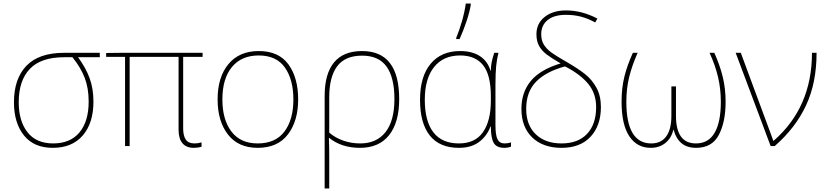

<svg xmlns="http://www.w3.org/2000/svg" viewBox="-20 -827 4679 1087"><path d="M279 10Q172 10 115.5 -60.5Q59 -131 59 -248Q59 -381 129.5 -454.5Q200 -528 343 -528H545V-503H422Q466 -443 487.5 -384Q509 -325 509 -252Q509 -130 448.5 -60Q388 10 279 10ZM281 -15Q378 -15 430 -77.5Q482 -140 482 -252Q482 -328 459.5 -386.5Q437 -445 390 -503H343Q212 -503 149 -437Q86 -371 86 -248Q86 -142 135.5 -78.5Q185 -15 281 -15Z M1121 -21V4Q1101 10 1077 10Q1035 10 1013 -16Q991 -42 991 -92V-505H714V0H688V-505H581V-527L667 -528H1127V-505H1017V-100Q1017 -58 1032 -36.5Q1047 -15 1081 -15Q1103 -15 1121 -21Z M1439 10Q1329 10 1270.5 -65.5Q1212 -141 1212 -264Q1212 -391 1273.5 -464.5Q1335 -538 1445 -538Q1558 -538 1613 -462.5Q1668 -387 1668 -264Q1668 -142 1610 -66Q1552 10 1439 10ZM1439 -15Q1540 -15 1590.5 -82.5Q1641 -150 1641 -264Q1641 -376 1593 -444.5Q1545 -513 1445 -513Q1347 -513 1293 -447.5Q1239 -382 1239 -264Q1239 -150 1290 -82.5Q1341 -15 1439 -15Z M2018 10Q1914 10 1844 -46H1842Q1844 -2 1844 63V240H1818V-284Q1818 -409 1871 -473.5Q1924 -538 2030 -538Q2240 -538 2240 -266Q2240 -134 2183 -62Q2126 10 2018 10ZM1844 -276V-76Q1878 -47 1923 -31Q1968 -15 2020 -15Q2112 -15 2162.5 -79Q2213 -143 2213 -266Q2213 -388 2168.5 -450Q2124 -512 2030 -512Q1934 -512 1889 -452Q1844 -392 1844 -276Z M2358 -262Q2358 -394 2418 -466Q2478 -538 2585 -538Q2652 -538 2696 -510Q2740 -482 2757 -427H2759Q2758 -468 2778 -528H2802Q2793 -493 2789 -453Q2785 -413 2785 -348V-119Q2785 -61 2797 -38Q2809 -15 2836 -15Q2857 -15 2873 -21V3Q2857 10 2835 10Q2792 10 2775.5 -17.5Q2759 -45 2759 -111H2757Q2737 -57 2692.5 -23.5Q2648 10 2578 10Q2469 10 2413.5 -59.5Q2358 -129 2358 -262ZM2759 -258V-281Q2759 -403 2715 -458Q2671 -513 2585 -513Q2490 -513 2437.5 -447.5Q2385 -382 2385 -262Q2385 -141 2433.5 -78Q2482 -15 2578 -15Q2670 -15 2714.5 -79Q2759 -143 2759 -258ZM2563 -613Q2581 -656 2596 -709Q2611 -762 2617 -807H2645V-798Q2638 -756 2620 -703Q2602 -650 2582 -606H2563Z M3362 -722 3350 -700Q3307 -723 3268 -733Q3229 -743 3184 -743Q3117 -743 3080.5 -713.5Q3044 -684 3044 -633Q3044 -598 3059.5 -573.5Q3075 -549 3102 -529.5Q3129 -510 3185 -478Q3251 -440 3291 -408.5Q3331 -377 3356.5 -331Q3382 -285 3382 -221Q3382 -116 3323.5 -53Q3265 10 3159 10Q3054 10 2993 -49Q2932 -108 2932 -211Q2932 -304 2985 -368.5Q3038 -433 3154 -468Q3102 -498 3074.5 -519Q3047 -540 3032 -567Q3017 -594 3017 -633Q3017 -694 3063.5 -731Q3110 -768 3184 -768Q3274 -768 3362 -722ZM2959 -211Q2959 -119 3013 -67Q3067 -15 3159 -15Q3253 -15 3304 -69.5Q3355 -124 3355 -221Q3355 -298 3310 -352.5Q3265 -407 3179 -451Q3071 -422 3015 -364.5Q2959 -307 2959 -211Z M4088 -251Q4088 -136 4049.5 -63Q4011 10 3921 10Q3869 10 3837.5 -17Q3806 -44 3794 -92H3792Q3781 -45 3747 -17.5Q3713 10 3664 10Q3586 10 3542.5 -56Q3499 -122 3499 -251Q3499 -329 3515 -393.5Q3531 -458 3563 -528H3590Q3558 -456 3542 -390.5Q3526 -325 3526 -251Q3526 -15 3667 -15Q3723 -15 3752 -55Q3781 -95 3781 -171V-338H3807V-171Q3807 -15 3920 -15Q3991 -15 4026 -75.5Q4061 -136 4061 -251Q4061 -324 4045 -391.5Q4029 -459 3997 -528H4024Q4055 -460 4071.5 -393Q4088 -326 4088 -251Z M4174 -528 4345 -66 4358 -30H4360Q4577 -219 4577 -528H4603Q4603 -358 4543.5 -230.5Q4484 -103 4366 0H4343L4145 -528Z"/></svg>

Font: Noto Sans UI Thin
Style: Regular
Weight: 250
Designer: Monotype Design Team
Foundry: Monotype Imaging Inc.
Version: Version 1.001